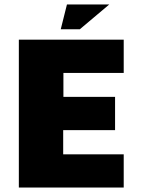

<svg xmlns="http://www.w3.org/2000/svg" viewBox="-20 -846 638 866"><path d="M65 0V-667H538V-517H266V-409H499V-259H265V-150H538V0ZM254 -714 282 -826H473L340 -714Z"/></svg>

Font: Maven Pro Black
Style: Regular
Weight: 900
Designer: Joe Prince
Foundry: Joe Prince
Version: Version 2.103